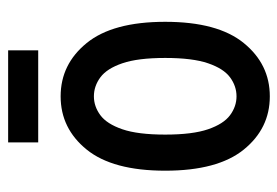

<svg xmlns="http://www.w3.org/2000/svg" viewBox="-130 -574 712 493"><g transform="rotate(-90 226.5 -327.0)"><path d="M226.1 9.3Q143.6 9.3 89.4 -57.6Q35.2 -124.5 35.2 -259.3Q35.2 -394 89.4 -460.9Q143.6 -527.8 226.1 -527.8Q308.6 -527.8 363 -460.9Q417.5 -394 417.5 -259.3Q417.5 -124.5 363 -57.6Q308.6 9.3 226.1 9.3ZM226.1 -76.2Q252.4 -76.2 274.9 -92.8Q297.4 -109.4 311 -149.2Q324.7 -189 324.7 -259.3Q324.7 -329.6 311 -369.4Q297.4 -409.2 274.9 -425.8Q252.4 -442.4 226.1 -442.4Q200.2 -442.4 177.7 -425.8Q155.3 -409.2 141.6 -369.4Q127.9 -329.6 127.9 -259.3Q127.9 -189 141.6 -149.2Q155.3 -109.4 177.7 -92.8Q200.2 -76.2 226.1 -76.2ZM107.9 -585.4V-662.6H344.2V-585.4Z"/></g></svg>

Font: Voltaire
Style: Regular
Weight: 400
Designer: Yvonne Schüttler, Eben Sorkin, Emma Marichal
Foundry: Sorkin Type Co.
Version: Version 1.010; ttfautohint (v1.8.4.7-5d5b)